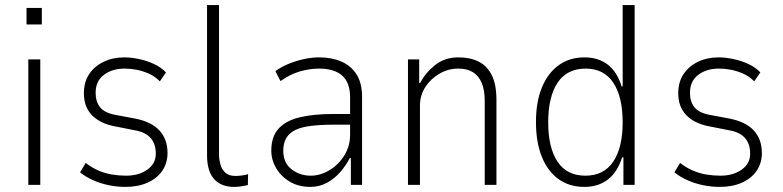

<svg xmlns="http://www.w3.org/2000/svg" viewBox="-20 -725 3072 753"><path d="M84 -629V-694H144V-629ZM91 0V-492H138V0Z M472 8Q438 8 405 1Q372 -6 343.5 -19Q315 -32 294 -49L316 -86Q341 -67 366.5 -56Q392 -45 419.5 -40.5Q447 -36 474 -36Q524 -36 557.5 -59.5Q591 -83 591 -122Q591 -161 570.5 -184Q550 -207 509 -214L428 -230Q372 -241 340.5 -273.5Q309 -306 309 -359Q309 -403 329.5 -434Q350 -465 386 -482.5Q422 -500 468 -500Q494 -500 525 -493.5Q556 -487 584 -474Q612 -461 631 -441L607 -406Q587 -426 563 -436.5Q539 -447 515 -451.5Q491 -456 469 -456Q420 -456 387.5 -431.5Q355 -407 355 -361Q355 -327 372 -305Q389 -283 430 -275L510 -260Q575 -247 606 -212.5Q637 -178 637 -125Q637 -86 617 -56Q597 -26 559.5 -9Q522 8 472 8Z M898 8Q847 8 819.5 -23Q792 -54 792 -116V-705H839V-119Q839 -101 844 -81.5Q849 -62 863 -48.5Q877 -35 903 -35Q916 -35 930 -37Q944 -39 953 -42L952 1Q936 4 924.5 6Q913 8 898 8Z M1197 8Q1151 8 1116.5 -12.5Q1082 -33 1063 -65.5Q1044 -98 1044 -134Q1044 -190 1073.5 -221.5Q1103 -253 1157.5 -265.5Q1212 -278 1288 -278H1363V-236H1290Q1239 -236 1201 -231.5Q1163 -227 1139 -215.5Q1115 -204 1103 -184Q1091 -164 1091 -134Q1091 -86 1123.5 -61Q1156 -36 1199 -36Q1236 -36 1272 -57.5Q1308 -79 1330.5 -115.5Q1353 -152 1353 -196V-344Q1353 -401 1322 -428.5Q1291 -456 1231 -456Q1195 -456 1156.5 -445Q1118 -434 1080 -407L1060 -446Q1085 -464 1114 -475.5Q1143 -487 1173 -493.5Q1203 -500 1232 -500Q1281 -500 1319 -483.5Q1357 -467 1378.5 -433Q1400 -399 1400 -345V0H1356V-105H1352Q1338 -78 1315.5 -51.5Q1293 -25 1263 -8.5Q1233 8 1197 8Z M1580 0V-492H1624V-400H1628Q1648 -439 1686 -469.5Q1724 -500 1778 -500Q1824 -500 1857 -483.5Q1890 -467 1908.5 -430.5Q1927 -394 1927 -333V0H1881V-330Q1881 -373 1869 -400.5Q1857 -428 1834.5 -442Q1812 -456 1777 -456Q1738 -456 1703.5 -436Q1669 -416 1648 -383.5Q1627 -351 1627 -311V0Z M2272 8Q2213 8 2170.5 -22.5Q2128 -53 2105 -110Q2082 -167 2082 -246Q2082 -326 2105.5 -382.5Q2129 -439 2171.5 -469.5Q2214 -500 2272 -500Q2326 -500 2363 -472Q2400 -444 2418 -386H2422V-705H2469V0H2425V-108H2420Q2401 -49 2363.5 -20.5Q2326 8 2272 8ZM2276 -36Q2348 -36 2385 -91Q2422 -146 2422 -245Q2422 -346 2385 -401Q2348 -456 2277 -456Q2204 -456 2167 -401Q2130 -346 2130 -245Q2130 -146 2166.5 -91Q2203 -36 2276 -36Z M2803 8Q2769 8 2736 1Q2703 -6 2674.5 -19Q2646 -32 2625 -49L2647 -86Q2672 -67 2697.5 -56Q2723 -45 2750.5 -40.5Q2778 -36 2805 -36Q2855 -36 2888.5 -59.5Q2922 -83 2922 -122Q2922 -161 2901.5 -184Q2881 -207 2840 -214L2759 -230Q2703 -241 2671.5 -273.5Q2640 -306 2640 -359Q2640 -403 2660.5 -434Q2681 -465 2717 -482.5Q2753 -500 2799 -500Q2825 -500 2856 -493.5Q2887 -487 2915 -474Q2943 -461 2962 -441L2938 -406Q2918 -426 2894 -436.5Q2870 -447 2846 -451.5Q2822 -456 2800 -456Q2751 -456 2718.5 -431.5Q2686 -407 2686 -361Q2686 -327 2703 -305Q2720 -283 2761 -275L2841 -260Q2906 -247 2937 -212.5Q2968 -178 2968 -125Q2968 -86 2948 -56Q2928 -26 2890.5 -9Q2853 8 2803 8Z"/></svg>

Font: Nunito Sans 7pt Condensed ExtraLight
Style: Regular
Weight: 250
Width: 3
Designer: Vernon Adams
Foundry: Vernon Adams
Version: Version 3.101;gftools[0.9.27]